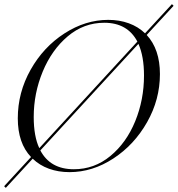

<svg xmlns="http://www.w3.org/2000/svg" viewBox="-34 -820 859 928"><path d="M124 -53 -6 88 -14 80 116 -61Q52 -128 52 -248Q52 -373 114 -483Q176 -593 277.5 -658.5Q379 -724 489 -724Q543 -724 588.5 -707.5Q634 -691 667 -659L797 -800L805 -792L675 -651Q739 -582 739 -462Q739 -339 677 -229.5Q615 -120 514 -54Q413 12 302 12Q248 12 202.5 -4.5Q157 -21 124 -53ZM156 -104 630 -619Q582 -710 470 -710Q371 -710 293.5 -644.5Q216 -579 172.5 -474Q129 -369 129 -255Q129 -161 156 -104ZM323 -2Q422 -2 499.5 -66Q577 -130 619.5 -234Q662 -338 662 -455Q662 -548 635 -608L161 -93Q209 -2 323 -2Z"/></svg>

Font: Nyght Serif Light Italic
Style: Regular
Weight: 300
Italic angle: -16°
Designer: Maksym Kobuzan
Version: Version 0.410